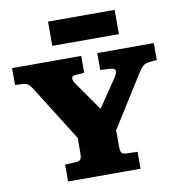

<svg xmlns="http://www.w3.org/2000/svg" viewBox="-97 -1017 1039 1107"><g transform="rotate(-10 422.0 -464.0)"><path d="M212 0V-99L276 -102Q293 -103 301.5 -111Q310 -119 310 -152V-238L115 -548Q102 -570 89.5 -584Q77 -598 49 -599L7 -601V-700H412V-601L359 -597Q341 -596 338.5 -583Q336 -570 352 -547L466 -384H472L578 -541Q595 -566 593.5 -581.5Q592 -597 560 -598L506 -601V-700H837V-601L792 -597Q765 -594 751 -578.5Q737 -563 723 -540L536 -243V-148Q536 -120 543 -111Q550 -102 572 -101L636 -99V0ZM258 -786V-928H648V-786Z"/></g></svg>

Font: Literata Variable Black
Style: Regular
Weight: 900
Designer: Latin by Veronika Burian and Jose Scaglione. Greek by Irene Vlachou. Cyrillic by Vera Evstafieva.
Foundry: TypeTogether
Version: Version 3.021